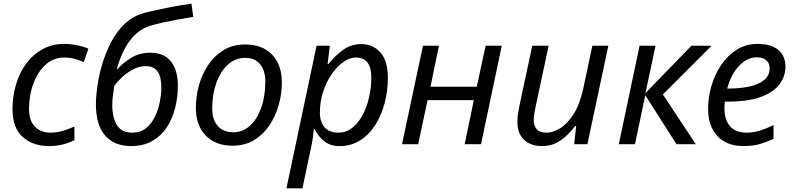

<svg xmlns="http://www.w3.org/2000/svg" viewBox="-20 -785 4325 1045"><path d="M247 10Q158 10 103 -40Q48 -90 48 -190Q48 -262 67.5 -326.5Q87 -391 123.5 -440Q160 -489 212 -517.5Q264 -546 328 -546Q363 -546 398 -539Q433 -532 461 -520L436 -447Q416 -456 388.5 -464Q361 -472 329 -472Q272 -472 229 -433.5Q186 -395 162 -331Q138 -267 138 -191Q138 -130 169.5 -96.5Q201 -63 256 -63Q291 -63 322.5 -73Q354 -83 385 -96V-22Q357 -8 322.5 1Q288 10 247 10Z M693 10Q602 10 552 -47.5Q502 -105 502 -216Q502 -261 510.5 -319.5Q519 -378 537.5 -439.5Q556 -501 585.5 -557Q615 -613 657.5 -654Q700 -695 757 -712Q775 -718 809.5 -725.5Q844 -733 885 -741.5Q926 -750 963 -756Q1000 -762 1022 -765L1032 -693Q1004 -689 960 -681Q916 -673 871.5 -663.5Q827 -654 796 -644Q732 -624 687 -564Q642 -504 616 -409L619 -408Q646 -440 692 -469Q738 -498 797 -498Q873 -498 910.5 -450.5Q948 -403 948 -318Q948 -257 933.5 -198.5Q919 -140 888.5 -93Q858 -46 809.5 -18Q761 10 693 10ZM701 -63Q745 -63 775 -87.5Q805 -112 823.5 -150.5Q842 -189 850 -231.5Q858 -274 858 -309Q858 -369 837 -397Q816 -425 774 -425Q737 -425 703.5 -407Q670 -389 644 -364.5Q618 -340 602 -318Q598 -291 594.5 -264Q591 -237 591 -213Q591 -146 616 -104.5Q641 -63 701 -63Z M1246 8Q1153 8 1099.5 -47.5Q1046 -103 1046 -198Q1046 -260 1063 -321Q1080 -382 1113.5 -432Q1147 -482 1197.5 -512.5Q1248 -543 1314 -543Q1408 -543 1461 -487.5Q1514 -432 1514 -336Q1514 -275 1497 -214Q1480 -153 1446.5 -103Q1413 -53 1363 -22.5Q1313 8 1246 8ZM1251 -65Q1299 -65 1338 -98.5Q1377 -132 1400.5 -195Q1424 -258 1424 -346Q1424 -376 1413.5 -404.5Q1403 -433 1379 -451.5Q1355 -470 1315 -470Q1260 -470 1219.5 -432.5Q1179 -395 1157 -332.5Q1135 -270 1135 -195Q1135 -133 1165.5 -99Q1196 -65 1251 -65Z M1539 240 1703 -536H1775L1763 -436H1767Q1802 -480 1846 -512.5Q1890 -545 1946 -545Q2011 -545 2051 -499Q2091 -453 2091 -362Q2091 -289 2073 -222Q2055 -155 2021 -102.5Q1987 -50 1938.5 -20Q1890 10 1830 10Q1776 10 1743 -17.5Q1710 -45 1693 -82H1688Q1687 -66 1683 -37.5Q1679 -9 1675 9L1626 240ZM1823 -63Q1863 -63 1896 -88.5Q1929 -114 1952.5 -157Q1976 -200 1988.5 -254Q2001 -308 2001 -364Q2001 -472 1916 -472Q1883 -472 1848.5 -447.5Q1814 -423 1785 -381Q1756 -339 1738.5 -285Q1721 -231 1721 -171Q1721 -123 1746 -93Q1771 -63 1823 -63Z M2168 0 2282 -536H2369L2323 -313H2575L2623 -536H2711L2598 0H2509L2559 -240H2307L2256 0Z M2930 10Q2869 10 2832.5 -24Q2796 -58 2796 -123Q2796 -146 2799.5 -166.5Q2803 -187 2807 -209L2877 -536H2966L2894 -199Q2885 -156 2885 -132Q2885 -100 2901.5 -81.5Q2918 -63 2955 -63Q2989 -63 3028.5 -87Q3068 -111 3102 -164Q3136 -217 3155 -305L3204 -536H3291L3177 0H3105L3116 -99H3111Q3092 -75 3066.5 -49.5Q3041 -24 3007.5 -7Q2974 10 2930 10Z M3348 0 3461 -536H3548L3493 -278L3743 -536H3853L3588 -271L3767 0H3662L3492 -267L3436 0Z M4028 10Q3935 10 3884.5 -44.5Q3834 -99 3834 -192Q3834 -256 3852.5 -318.5Q3871 -381 3906 -432.5Q3941 -484 3990.5 -515Q4040 -546 4102 -546Q4178 -546 4216.5 -513Q4255 -480 4255 -421Q4255 -369 4222.5 -326Q4190 -283 4121 -257.5Q4052 -232 3942 -232H3925Q3924 -223 3923.5 -213Q3923 -203 3923 -195Q3923 -134 3953 -98.5Q3983 -63 4044 -63Q4082 -63 4116 -74Q4150 -85 4190 -104V-29Q4152 -12 4115.5 -1Q4079 10 4028 10ZM3938 -303H3945Q4005 -303 4056 -313.5Q4107 -324 4138 -348.5Q4169 -373 4169 -414Q4169 -440 4151.5 -456.5Q4134 -473 4097 -473Q4049 -473 4004.5 -428.5Q3960 -384 3938 -303Z"/></svg>

Font: Noto IKEA Latin
Style: Italic
Weight: 400
Italic angle: -12°
Designer: Monotype Design Team
Foundry: Monotype Imaging Inc.
Version: Version 1.0